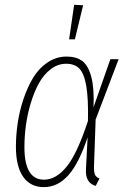

<svg xmlns="http://www.w3.org/2000/svg" viewBox="-20 -765 540 795"><path d="M287.1 -745.1 324.2 -743.2 290 -602.1H266.1ZM255.9 -530.8Q295.9 -530.8 320.6 -512.5Q345.2 -494.1 357.9 -447Q370.6 -399.9 367.2 -320.8L437 -520H471.2L376 -270L369.1 -74.2Q368.7 -50.3 374.3 -40Q379.9 -29.8 392.1 -25.9L376 4.9Q332.5 -8.3 335.9 -64L342.8 -196.8Q307.1 -88.9 263.2 -39.6Q219.2 9.8 161.1 9.8Q106.4 9.8 76.2 -32.7Q45.9 -75.2 45.9 -157.2Q45.9 -205.1 53.2 -254.9Q60.5 -304.7 77.1 -354.5Q93.8 -404.3 117.4 -443.4Q141.1 -482.4 177 -506.6Q212.9 -530.8 255.9 -530.8ZM253.9 -501Q219.7 -501 190.4 -478.8Q161.1 -456.5 141.4 -420.7Q121.6 -384.8 107.7 -339.1Q93.8 -293.5 87.4 -246.8Q81.1 -200.2 81.1 -155.8Q81.1 -21 162.1 -21Q212.4 -21 256.3 -75.4Q300.3 -129.9 344.2 -264.2Q346.2 -357.9 337.2 -409.4Q328.1 -460.9 308.6 -481Q289.1 -501 253.9 -501Z"/></svg>

Font: Fira Sans Compressed UltraLight
Style: Italic
Weight: 200
Width: 3
Italic angle: -8°
Designer: Carrois Corporate & Edenspiekermann AG
Foundry: Carrois Corporate GbR & Edenspiekermann AG
Version: Version 4.203;PS 004.203;hotconv 1.0.88;makeotf.lib2.5.64775